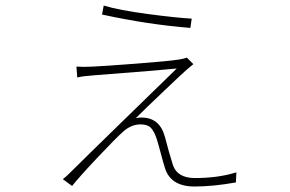

<svg xmlns="http://www.w3.org/2000/svg" viewBox="-20 -640 1040 688"><path d="M672.9 -410.2 649.4 -390.6Q636.7 -379.9 568.4 -314.9Q500 -250 466.8 -216.8Q476.6 -218.8 487.3 -218.8Q552.7 -218.8 571.3 -148.4Q584 -98.6 599.6 -48.8Q615.2 -2 678.7 -2Q761.7 -2 827.1 -22.5L825.2 13.7Q744.1 28.3 676.8 28.3Q587.9 28.3 569.3 -43.9Q565.4 -55.7 555.2 -94.2Q544.9 -132.8 541 -143.6Q532.2 -169.9 520.5 -182.1Q508.8 -194.3 483.4 -194.3Q450.2 -194.3 420.9 -168Q395.5 -145.5 330.1 -76.2Q264.6 -6.8 238.3 26.4L205.1 2Q216.8 -6.8 228.5 -18.6Q279.3 -69.3 426.8 -212.9Q574.2 -356.4 613.3 -394.5Q557.6 -388.7 316.4 -370.1Q275.4 -367.2 256.8 -362.3L253.9 -401.4Q279.3 -399.4 313.5 -401.4Q355.5 -403.3 470.2 -412.1Q585 -420.9 622.1 -426.8Q640.6 -429.7 649.4 -433.6ZM345.7 -587.9 351.6 -620.1Q406.2 -603.5 509.3 -589.8Q612.3 -576.2 667 -573.2L662.1 -540Q511.7 -551.8 345.7 -587.9Z"/></svg>

Font: Gen Shin Gothic ExtraLight
Style: Regular
Weight: 100
Designer: [Source Han Sans]
Ryoko NISHIZUKA  (kana & ideographs); Paul D. Hunt (Latin, Greek & Cyrillic); Wenlong ZHANG  (bopomofo
Version: Version 1.002.20150607